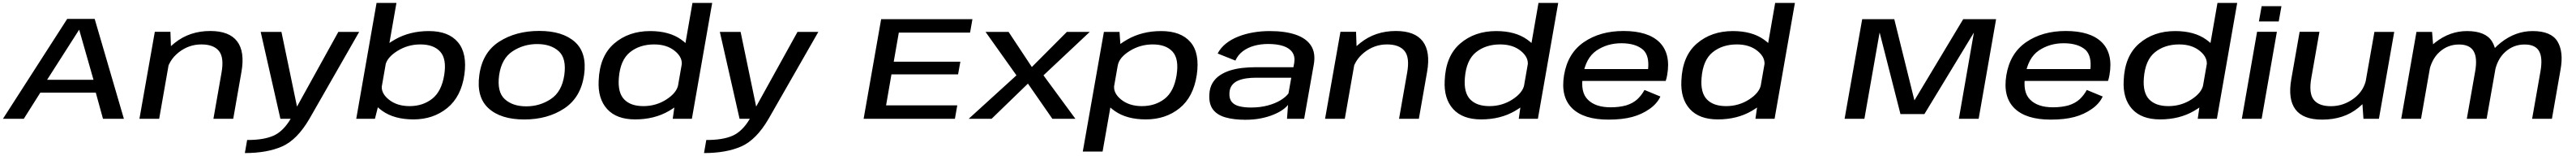

<svg xmlns="http://www.w3.org/2000/svg" viewBox="-32 -805 17494 1057"><path d="M-12 0H129.5L242 -177.5H618.5L667.5 0H809.5L611 -677H424.5ZM288 -264.5 505 -603H506L603 -264.5Z M915 0H1049L1130 -460L1125.5 -589.5H1019.5ZM1417.5 0H1552L1608 -318.5Q1632 -455 1578.5 -525Q1525 -595 1396 -595Q1256 -595 1155 -514.5Q1054 -434 1040 -355.5L1097.5 -310.5Q1112.5 -395.5 1181.2 -449.8Q1250 -504 1335.5 -504Q1418.5 -504 1454.8 -459.8Q1491 -415.5 1472.5 -312.5Z M1872.5 0H2069.5L2407.5 -589H2266L1985.5 -83.5H1985L1879.5 -589H1738.5ZM1631 232Q1782.5 232 1884.5 187Q1986.5 142 2069.5 0L1942.5 -0.5Q1891.5 85.5 1824.5 114.8Q1757.5 144 1646.5 143.5Z M2387.5 0H2514.5L2541 -105L2660.5 -785H2525.5ZM2776.5 4Q2910.5 4 3005.5 -73Q3100.5 -150 3122 -299.5Q3142 -442.5 3078.5 -518.5Q3015 -594.5 2881 -594.5Q2750.5 -594.5 2650 -537Q2549.5 -479.5 2541 -429L2585 -360Q2594.5 -414.5 2666 -459.2Q2737.5 -504 2823 -504Q2913.5 -504 2958 -454.8Q3002.5 -405.5 2985 -297Q2967 -185.5 2903.2 -135.8Q2839.5 -86 2750 -86Q2663.5 -86 2608 -131Q2552.5 -176 2562 -231L2493.5 -161Q2484 -110.5 2565.2 -53.2Q2646.5 4 2776.5 4Z M3528.5 4.5Q3687 4.5 3800 -70Q3913 -144.5 3935 -297Q3956 -446.5 3872.5 -521Q3789 -595.5 3630.5 -595.5Q3471.5 -595.5 3358 -522.5Q3244.5 -449.5 3223.5 -297Q3202.5 -147 3286 -71.2Q3369.5 4.5 3528.5 4.5ZM3542 -84.5Q3449.5 -84.5 3396 -133.5Q3342.5 -182.5 3358 -296Q3374.5 -408.5 3449.2 -457.5Q3524 -506.5 3616.5 -506.5Q3709 -506.5 3762.8 -458Q3816.5 -409.5 3800.5 -296Q3784 -183.5 3709.2 -134Q3634.5 -84.5 3542 -84.5Z M4537 0H4667L4805 -785H4671L4552 -105ZM4281.5 4Q4412.5 4 4511.2 -53.2Q4610 -110.5 4619.5 -161L4574.5 -231Q4564.5 -176.5 4494.2 -131.2Q4424 -86 4337.5 -86Q4251 -86 4207 -131.8Q4163 -177.5 4171 -276.5Q4180.5 -398 4246.5 -451Q4312.5 -504 4411 -504Q4497.5 -504 4552 -459.2Q4606.5 -414.5 4597.5 -360L4665.5 -429Q4675 -479.5 4594.2 -537Q4513.5 -594.5 4383.5 -594.5Q4237.5 -594.5 4139 -509.8Q4040.5 -425 4034 -258.5Q4027.5 -136.5 4091.5 -66.2Q4155.5 4 4281.5 4Z M4991 0H5188L5526 -589H5384.5L5104 -83.5H5103.5L4998 -589H4857ZM4749.5 232Q4901 232 5003 187Q5105 142 5188 0L5061 -0.5Q5010 85.5 4943 114.8Q4876 144 4765 143.5Z M5833.5 0H6453.5L6469.5 -91H5986L6022.5 -301H6475L6490.5 -387H6038L6072.5 -584H6556.5L6572.5 -675H5952.5Z M6547 0H6702.5L6949.5 -238.5L7115.5 0H7272L7055 -294.5L7369.5 -589H7214L6976 -351L6818 -589H6661.5L6871.5 -294.5Z M7322 222H7456.5L7579.5 -474.5L7571.5 -589H7465.5ZM7750.5 4Q7884.5 4 7978.8 -71.5Q8073 -147 8096 -296Q8118 -444.5 8053.5 -519.5Q7989 -594.5 7854.5 -594.5Q7724.5 -594.5 7624 -537Q7523.5 -479.5 7515 -429L7559.5 -360Q7568 -414.5 7639.8 -459.2Q7711.5 -504 7797 -504Q7887.5 -504 7932 -454.8Q7976.5 -405.5 7959 -295Q7941 -184 7877.2 -135Q7813.5 -86 7723.5 -86Q7637.5 -86 7581.8 -131Q7526 -176 7536 -231L7467.5 -161Q7457.5 -110.5 7538.8 -53.2Q7620 4 7750.5 4Z M8426 6.5Q8483.5 6.5 8531.2 -3Q8579 -12.5 8616.2 -27.8Q8653.5 -43 8678.5 -60.5Q8703.5 -78 8716 -94.5L8709 0H8825.5L8891 -368.5Q8904.5 -445.5 8872.5 -495.2Q8840.5 -545 8768.8 -569.8Q8697 -594.5 8591.5 -594.5Q8533 -594.5 8478.5 -585Q8424 -575.5 8376.8 -556.8Q8329.5 -538 8293.8 -509.5Q8258 -481 8238 -442.5L8358.5 -394.5Q8375.5 -432.5 8408.5 -457.5Q8441.5 -482.5 8485.8 -494.8Q8530 -507 8580.5 -507Q8642 -507 8684 -493Q8726 -479 8745.5 -450.2Q8765 -421.5 8758 -378.5L8752.5 -349.5H8492Q8452 -349.5 8409 -345Q8366 -340.5 8326.5 -328.8Q8287 -317 8254.8 -296Q8222.5 -275 8203 -242.5Q8183.5 -210 8181.5 -164Q8178 -100 8206.5 -62.8Q8235 -25.5 8291.5 -9.5Q8348 6.5 8426 6.5ZM8464.5 -76.5Q8419 -76.5 8385 -85Q8351 -93.5 8333.5 -114.8Q8316 -136 8318 -174.5Q8319.5 -206.5 8335 -227Q8350.5 -247.5 8376 -258.5Q8401.5 -269.5 8433 -274Q8464.5 -278.5 8498.5 -278.5H8738L8719 -172Q8701 -147.5 8664.5 -125.5Q8628 -103.5 8577 -90Q8526 -76.5 8464.5 -76.5Z M8967.5 0H9101.5L9182.5 -460L9178 -589.5H9072ZM9470 0H9604.5L9660.5 -318.5Q9684.5 -455 9631 -525Q9577.5 -595 9448.5 -595Q9308.5 -595 9207.5 -514.5Q9106.5 -434 9092.5 -355.5L9150 -310.5Q9165 -395.5 9233.8 -449.8Q9302.5 -504 9388 -504Q9471 -504 9507.2 -459.8Q9543.5 -415.5 9525 -312.5Z M10283 0H10413L10551 -785H10417L10298 -105ZM10027.5 4Q10158.5 4 10257.2 -53.2Q10356 -110.5 10365.5 -161L10320.5 -231Q10310.5 -176.5 10240.2 -131.2Q10170 -86 10083.5 -86Q9997 -86 9953 -131.8Q9909 -177.5 9917 -276.5Q9926.5 -398 9992.5 -451Q10058.5 -504 10157 -504Q10243.5 -504 10298 -459.2Q10352.5 -414.5 10343.5 -360L10411.5 -429Q10421 -479.5 10340.2 -537Q10259.5 -594.5 10129.5 -594.5Q9983.5 -594.5 9885 -509.8Q9786.5 -425 9780 -258.5Q9773.5 -136.5 9837.5 -66.2Q9901.5 4 10027.5 4Z M10892 5.5 10907 -78Q10804 -78 10752.5 -129.5Q10700 -180 10719 -294.5Q10738 -412.5 10811 -462.5Q10884.5 -512 10980 -512Q11078.5 -512 11129.5 -466Q11170.5 -425 11161.5 -337H10713L10699 -256.5H11281Q11287.5 -275 11291 -296.5Q11316.5 -441 11239 -518.5Q11161 -595 10994.5 -595Q10835 -595 10724.5 -519Q10615 -443.5 10590.5 -295Q10566.5 -148.5 10646 -71Q10725 5.5 10892 5.5ZM10907 -78 10892 5.5Q10986.5 5.5 11053.5 -12.5Q11119 -30 11171.5 -67Q11222.5 -102.5 11245 -151L11137 -195.5Q11117.5 -160 11088.5 -132.5Q11058 -105 11012.5 -91Q10966 -78 10907 -78Z M11890.5 0H12020.5L12158.5 -785H12024.5L11905.5 -105ZM11635 4Q11766 4 11864.8 -53.2Q11963.5 -110.5 11973 -161L11928 -231Q11918 -176.5 11847.8 -131.2Q11777.5 -86 11691 -86Q11604.5 -86 11560.5 -131.8Q11516.5 -177.5 11524.5 -276.5Q11534 -398 11600 -451Q11666 -504 11764.5 -504Q11851 -504 11905.5 -459.2Q11960 -414.5 11951 -360L12019 -429Q12028.5 -479.5 11947.8 -537Q11867 -594.5 11737 -594.5Q11591 -594.5 11492.5 -509.8Q11394 -425 11387.5 -258.5Q11381 -136.5 11445 -66.2Q11509 4 11635 4Z M12496 0H12630.5L12733.5 -583H12734.5L12875.5 -32H13038L13373.5 -583H13374L13272 0H13406.5L13525 -675H13301.5L12971 -126H12970L12833.5 -675H12615.5Z M13896 5.5 13911 -78Q13808 -78 13756.5 -129.5Q13704 -180 13723 -294.5Q13742 -412.5 13815 -462.5Q13888.5 -512 13984 -512Q14082.5 -512 14133.5 -466Q14174.5 -425 14165.5 -337H13717L13703 -256.5H14285Q14291.5 -275 14295 -296.5Q14320.5 -441 14243 -518.5Q14165 -595 13998.5 -595Q13839 -595 13728.5 -519Q13619 -443.5 13594.5 -295Q13570.5 -148.5 13650 -71Q13729 5.5 13896 5.5ZM13911 -78 13896 5.5Q13990.5 5.5 14057.5 -12.5Q14123 -30 14175.5 -67Q14226.5 -102.5 14249 -151L14141 -195.5Q14121.5 -160 14092.5 -132.5Q14062 -105 14016.5 -91Q13970 -78 13911 -78Z M14894.5 0H15024.5L15162.5 -785H15028.5L14909.5 -105ZM14639 4Q14770 4 14868.8 -53.2Q14967.5 -110.5 14977 -161L14932 -231Q14922 -176.5 14851.8 -131.2Q14781.5 -86 14695 -86Q14608.5 -86 14564.5 -131.8Q14520.5 -177.5 14528.5 -276.5Q14538 -398 14604 -451Q14670 -504 14768.5 -504Q14855 -504 14909.5 -459.2Q14964 -414.5 14955 -360L15023 -429Q15032.5 -479.5 14951.8 -537Q14871 -594.5 14741 -594.5Q14595 -594.5 14496.5 -509.8Q14398 -425 14391.5 -258.5Q14385 -136.5 14449 -66.2Q14513 4 14639 4Z M15194 0H15328.5L15432 -589.5H15297.5ZM15328.5 -763 15310 -659.5H15444.5L15463 -763Z M16020 0H16125L16229 -589H16094.5L16011.5 -121ZM15721 -589.5H15586.5L15530 -269Q15506 -133.5 15557.8 -64Q15609.5 5.5 15739 5.5Q15887.5 5.5 15985.8 -75.2Q16084 -156 16098 -234L16040 -276Q16025.5 -191 15955 -138.2Q15884.5 -85.5 15799 -85.5Q15716 -85.5 15681.8 -129.8Q15647.5 -174 15666 -277.5Z M16276.5 0H16411L16495 -477.5L16486 -589H16380ZM16722 0H16856.5L16915.5 -333Q16936.5 -455 16892.8 -524.8Q16849 -594.5 16723 -594.5Q16606.5 -594.5 16507.5 -517.2Q16408.5 -440 16390.5 -336.5L16464 -311.5Q16480.5 -402.5 16536.8 -453Q16593 -503.5 16669 -503.5Q16741.5 -503.5 16768.2 -458.2Q16795 -413 16778.5 -320ZM17165.5 0H17300L17358.5 -333Q17380.5 -454.5 17337.5 -524.5Q17294.5 -594.5 17169 -594.5Q17052.5 -594.5 16953 -516.2Q16853.5 -438 16836 -336.5L16910.5 -311.5Q16926.5 -402.5 16982.8 -453Q17039 -503.5 17114.5 -503.5Q17187.5 -503.5 17213 -458.2Q17238.5 -413 17222 -320Z"/></svg>

Font: Anybody Expanded Medium
Style: Italic
Weight: 500
Width: 7
Italic angle: -10°
Version: Version 1.113;gftools[0.9.25]